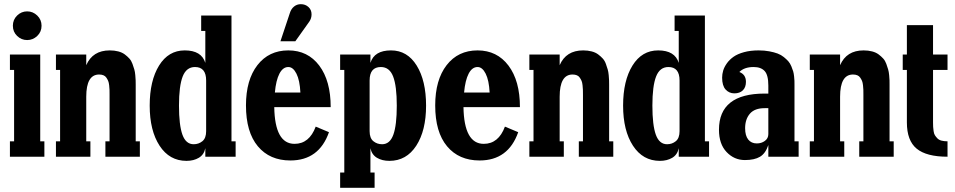

<svg xmlns="http://www.w3.org/2000/svg" viewBox="-20 -755 4603 925"><path d="M159.4 -581.8Q138.7 -562 110.8 -562Q83 -562 62.5 -581.8Q42 -601.6 42 -630.9Q42 -660.2 62.5 -680.2Q83 -700.2 110.8 -700.2Q138.7 -700.2 159.4 -680.2Q180.2 -660.2 180.2 -630.9Q180.2 -601.6 159.4 -581.8ZM193.8 0H27.8V-74.2H47.9V-418H27.8V-492.2H173.8V-74.2H193.8Z M633.8 -347.2V-74.2H653.8V0H487.8V-74.2H507.8V-298.8Q507.8 -314 507.6 -322.3Q507.3 -330.6 505.9 -344Q504.4 -357.4 501.2 -365Q498 -372.6 492.7 -380.6Q487.3 -388.7 478.5 -392.3Q469.7 -396 457.5 -396Q395.5 -396 395.5 -289.1V-74.2H415.5V0H249.5V-74.2H269.5V-418H249.5V-492.2H395.5V-440.9Q426.3 -512.2 508.8 -512.2Q531.2 -512.2 549.8 -507.3Q568.4 -502.4 581.1 -492.9Q593.8 -483.4 603.3 -472.9Q612.8 -462.4 618.2 -447.3Q623.5 -432.1 627 -420.7Q630.4 -409.2 631.8 -392.8Q633.3 -376.5 633.5 -368.4Q633.8 -360.4 633.8 -347.2Z M878.4 20Q796.4 20 748.8 -53Q701.2 -126 701.2 -246.1Q701.2 -366.2 746.3 -439.2Q791.5 -512.2 870.1 -512.2Q950.7 -512.2 969.2 -452.1V-606H949.2V-680.2H1095.2V-74.2H1115.2V0H969.2V-41Q962.9 -9.8 938 5.1Q913.1 20 878.4 20ZM913.1 -60.1Q937 -60.1 955.1 -74.7Q973.1 -89.4 973.1 -123V-367.2Q973.1 -432.1 919.4 -432.1Q877.9 -432.1 860.1 -386.5Q842.3 -340.8 842.3 -246.1Q842.3 -151.9 858.9 -106Q875.5 -60.1 913.1 -60.1Z M1470.2 -650.9 1402.8 -556.2H1331.1L1376 -690.9Q1382.3 -711.9 1396.5 -723.4Q1410.6 -734.9 1429.2 -734.9Q1451.2 -734.9 1466.1 -721.2Q1481 -707.5 1481 -686Q1481 -666.5 1470.2 -650.9ZM1398.9 -62Q1470.2 -62 1501 -145L1564.9 -118.2Q1517.1 18.1 1378.9 18.1Q1279.3 18.1 1222.2 -50.3Q1165 -118.7 1165 -247.1Q1165 -370.1 1220.2 -441.2Q1275.4 -512.2 1369.1 -512.2Q1462.9 -512.2 1518.1 -439Q1573.2 -365.7 1573.2 -238.8H1301.3Q1304.2 -62 1398.9 -62ZM1369.1 -432.1Q1342.8 -432.1 1326.2 -400.1Q1309.6 -368.2 1304.2 -309.1H1427.2Q1424.3 -368.2 1408.2 -400.1Q1392.1 -432.1 1369.1 -432.1Z M1784.7 149.9H1618.7V76.2H1638.7V-418H1618.7V-492.2H1764.6V-452.1Q1783.2 -512.2 1863.8 -512.2Q1942.4 -512.2 1987.5 -439.2Q2032.7 -366.2 2032.7 -246.1Q2032.7 -126 1985.4 -53Q1938 20 1856 20Q1820.8 20 1795.9 5.1Q1771 -9.8 1764.6 -41V76.2H1784.7ZM1820.8 -60.1Q1858.4 -60.1 1875 -106Q1891.6 -151.9 1891.6 -246.1Q1891.6 -340.8 1874 -386.5Q1856.4 -432.1 1814.9 -432.1Q1760.7 -432.1 1760.7 -367.2V-123Q1760.7 -89.4 1778.8 -74.7Q1796.9 -60.1 1820.8 -60.1Z M2310.5 -62Q2381.8 -62 2412.6 -145L2476.6 -118.2Q2428.7 18.1 2290.5 18.1Q2190.9 18.1 2133.8 -50.3Q2076.7 -118.7 2076.7 -247.1Q2076.7 -370.1 2131.8 -441.2Q2187 -512.2 2280.8 -512.2Q2374.5 -512.2 2429.7 -439Q2484.9 -365.7 2484.9 -238.8H2212.9Q2215.8 -62 2310.5 -62ZM2280.8 -432.1Q2254.4 -432.1 2237.8 -400.1Q2221.2 -368.2 2215.8 -309.1H2338.9Q2335.9 -368.2 2319.8 -400.1Q2303.7 -432.1 2280.8 -432.1Z M2914.6 -347.2V-74.2H2934.6V0H2768.6V-74.2H2788.6V-298.8Q2788.6 -314 2788.3 -322.3Q2788.1 -330.6 2786.6 -344Q2785.2 -357.4 2782 -365Q2778.8 -372.6 2773.4 -380.6Q2768.1 -388.7 2759.3 -392.3Q2750.5 -396 2738.3 -396Q2676.3 -396 2676.3 -289.1V-74.2H2696.3V0H2530.3V-74.2H2550.3V-418H2530.3V-492.2H2676.3V-440.9Q2707 -512.2 2789.6 -512.2Q2812 -512.2 2830.6 -507.3Q2849.1 -502.4 2861.8 -492.9Q2874.5 -483.4 2884 -472.9Q2893.6 -462.4 2898.9 -447.3Q2904.3 -432.1 2907.7 -420.7Q2911.1 -409.2 2912.6 -392.8Q2914.1 -376.5 2914.3 -368.4Q2914.6 -360.4 2914.6 -347.2Z M3159.2 20Q3077.1 20 3029.5 -53Q2981.9 -126 2981.9 -246.1Q2981.9 -366.2 3027.1 -439.2Q3072.3 -512.2 3150.9 -512.2Q3231.4 -512.2 3250 -452.1V-606H3230V-680.2H3376V-74.2H3396V0H3250V-41Q3243.7 -9.8 3218.8 5.1Q3193.8 20 3159.2 20ZM3193.8 -60.1Q3217.8 -60.1 3235.8 -74.7Q3253.9 -89.4 3253.9 -123V-367.2Q3253.9 -432.1 3200.2 -432.1Q3158.7 -432.1 3140.9 -386.5Q3123 -340.8 3123 -246.1Q3123 -151.9 3139.6 -106Q3156.2 -60.1 3193.8 -60.1Z M3807.6 -347.2V-74.2H3827.6V0H3681.6V-56.2Q3668 -15.6 3641.4 0.2Q3614.7 16.1 3568.8 16.1Q3517.1 16.1 3480.5 -22.5Q3443.8 -61 3443.8 -129.9Q3443.8 -304.2 3664.1 -304.2H3681.6V-342.8Q3681.6 -393.6 3663.8 -412.8Q3646 -432.1 3610.8 -432.1Q3565.9 -432.1 3542 -408.2Q3573.7 -396 3573.7 -360.8Q3573.7 -334.5 3558.8 -319.8Q3543.9 -305.2 3518.1 -305.2Q3492.7 -305.2 3475.8 -323.7Q3459 -342.3 3459 -380.9Q3459 -397.9 3464.1 -415Q3469.2 -432.1 3481.9 -450Q3494.6 -467.8 3513.9 -481.4Q3533.2 -495.1 3564.5 -503.7Q3595.7 -512.2 3634.8 -512.2Q3662.6 -512.2 3686 -507.8Q3709.5 -503.4 3726.3 -497.1Q3743.2 -490.7 3756.3 -480Q3769.5 -469.2 3778.1 -459.5Q3786.6 -449.7 3792.5 -435.5Q3798.3 -421.4 3801.3 -411.4Q3804.2 -401.4 3805.7 -387Q3807.1 -372.6 3807.4 -365.7Q3807.6 -358.9 3807.6 -347.2ZM3626 -64Q3648.4 -64 3665 -76.2Q3681.6 -88.4 3681.6 -108.9V-233.9H3664.1Q3615.7 -233.9 3592.8 -207.3Q3569.8 -180.7 3569.8 -137.2Q3569.8 -101.6 3584.7 -82.8Q3599.6 -64 3626 -64Z M4265.6 -347.2V-74.2H4285.6V0H4119.6V-74.2H4139.6V-298.8Q4139.6 -314 4139.4 -322.3Q4139.2 -330.6 4137.7 -344Q4136.2 -357.4 4133.1 -365Q4129.9 -372.6 4124.5 -380.6Q4119.1 -388.7 4110.4 -392.3Q4101.6 -396 4089.4 -396Q4027.3 -396 4027.3 -289.1V-74.2H4047.4V0H3881.3V-74.2H3901.4V-418H3881.3V-492.2H4027.3V-440.9Q4058.1 -512.2 4140.6 -512.2Q4163.1 -512.2 4181.6 -507.3Q4200.2 -502.4 4212.9 -492.9Q4225.6 -483.4 4235.1 -472.9Q4244.6 -462.4 4250 -447.3Q4255.4 -432.1 4258.8 -420.7Q4262.2 -409.2 4263.7 -392.8Q4265.1 -376.5 4265.4 -368.4Q4265.6 -360.4 4265.6 -347.2Z M4544.9 -492.2V-418H4475.1V-165Q4475.1 -150.9 4475.6 -143.6Q4476.1 -136.2 4477.8 -123.5Q4479.5 -110.8 4483.9 -103.8Q4488.3 -96.7 4495.6 -88.9Q4502.9 -81.1 4515.4 -77.6Q4527.8 -74.2 4544.9 -74.2V0Q4443.4 0 4396.2 -38.8Q4349.1 -77.6 4349.1 -165V-418H4329.1V-492.2H4349.1V-633.8H4475.1V-492.2Z"/></svg>

Font: Margherita Black
Style: Regular
Weight: 900
Designer: James Puckett
Foundry: Dunwich Type Founders
Version: Version 1.008;hotconv 1.0.109;makeotfexe 2.5.65596